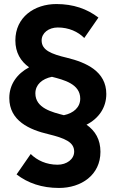

<svg xmlns="http://www.w3.org/2000/svg" viewBox="-20 -732 597 950"><path d="M259 -712C150 -712 56 -647 56 -532C56 -472 82 -429 124 -399C64 -367 26 -314 26 -247C26 -134 126 -90 220 -68C301 -48 347 -29 347 18C347 56 310 83 265 83C209 83 163 61 132 30L62 131C118 174 187 198 272 198C382 198 477 134 477 19C477 -42 451 -85 408 -115C469 -146 506 -200 506 -267C506 -379 406 -423 312 -446C232 -465 186 -484 186 -532C186 -569 221 -596 266 -596C321 -596 366 -575 397 -544L467 -645C411 -688 343 -712 259 -712ZM296 -162C238 -177 155 -197 155 -270C155 -313 188 -342 237 -352C295 -337 377 -317 377 -244C377 -201 344 -172 296 -162Z"/></svg>

Font: Fixel Display Bold
Style: Bold
Weight: 700
Designer: AlfaBravo + MacPaw
Foundry: Kyrylo Tkachov, Marchela Mozhyna, Serhii Makarenko, Maria Weinstein, Zakhar Kryvoshyya
Version: Version 1.211